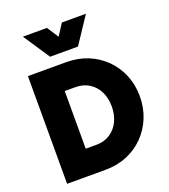

<svg xmlns="http://www.w3.org/2000/svg" viewBox="-161 -1024 1001 1139"><g transform="rotate(-20 339.5 -455.0)"><path d="M65 0Q65 -168 65 -340Q65 -512 65 -680Q125 -680 186 -680Q247 -680 307 -680Q381 -680 443 -654.5Q505 -629 551 -583Q597 -537 622.5 -475.5Q648 -414 648 -341Q648 -268 622.5 -206Q597 -144 551 -97.5Q505 -51 443 -25.5Q381 0 307 0Q247 0 186 0Q125 0 65 0ZM307 -522Q291 -522 274 -522Q257 -522 240 -522Q240 -432 240 -340Q240 -248 240 -158Q257 -158 274 -158Q291 -158 307 -158Q357 -158 394 -182Q431 -206 451 -247.5Q471 -289 471 -341Q471 -393 451 -434Q431 -475 394 -498.5Q357 -522 307 -522ZM515 -910Q487 -869 459.5 -826.5Q432 -784 404 -743Q361 -743 316.5 -743Q272 -743 228 -743Q200 -784 172.5 -826.5Q145 -869 117 -910Q155 -910 193.5 -910Q232 -910 269 -910Q281 -892 292.5 -873.5Q304 -855 316 -837Q328 -855 339.5 -873.5Q351 -892 363 -910Q401 -910 439.5 -910Q478 -910 515 -910Z"/></g></svg>

Font: Tilt Warp
Style: Regular
Weight: 400
Designer: Andy Clymer
Foundry: Andy Clymer
Version: Version 1.000